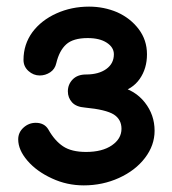

<svg xmlns="http://www.w3.org/2000/svg" viewBox="-20 -550 521 580"><path d="M233 10Q290 10 339.5 -12.5Q389 -35 418 -73Q447 -111 447 -155Q447 -203 417.5 -240.5Q388 -278 338 -289V-270Q380 -280 402 -311.5Q424 -343 424 -386Q424 -429 399 -462Q374 -495 334 -513Q294 -530 249 -530Q196 -530 150.5 -509.5Q105 -489 78 -453Q51 -416 51 -369Q51 -349 66 -335.5Q81 -322 100 -322Q117 -322 131.5 -331.5Q146 -341 150 -359Q159 -397 180 -416Q201 -435 245 -435Q281 -435 302.5 -421Q324 -407 324 -386Q324 -358 301 -341.5Q278 -325 240 -325Q214 -325 199.5 -310Q185 -295 185 -274Q185 -255 197.5 -241Q210 -227 237 -225Q300 -219 324 -204Q347 -189 347 -161Q347 -131 318 -111Q289 -91 240 -91Q196 -91 170.5 -108Q145 -125 126 -159Q114 -179 88 -179Q67 -179 51 -164.5Q35 -150 35 -129Q35 -97 63 -64.5Q91 -32 137 -11Q182 10 233 10Z"/></svg>

Font: Balsamiq Sans
Style: Regular
Weight: 400
Designer: Michael Angeles
Foundry: Balsamiq SRL
Version: Version 1.020; ttfautohint (v1.8.4.7-5d5b);gftools[0.9.26]